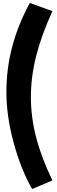

<svg xmlns="http://www.w3.org/2000/svg" viewBox="-20 -833 383 1293"><path d="M23 -214Q23 -525 181 -813L333 -758Q259 -596 223.5 -455.5Q188 -315 188 -179Q188 -45 223.5 92.5Q259 230 333 382L196 440Q121 308 72 128.5Q23 -51 23 -214Z"/></svg>

Font: Lalezar
Style: Bold
Weight: 700
Designer: Borna Izadpanah
Foundry: Borna Izadpanah
Version: Version 1.003;January 24, 2021;FontCreator 13.0.0.2683 64-bi